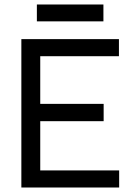

<svg xmlns="http://www.w3.org/2000/svg" viewBox="-20 -834 583 854"><path d="M75 0V-660H509V-584H159V-372H441V-295H159V-76H510V0ZM144 -739V-814H440V-739Z"/></svg>

Font: Lil Grotesk Medium
Style: Regular
Weight: 500
Designer: Bastien Sozeau
Foundry: NBR — Bastien Sozeau
Version: Version 3.003; ttfautohint (v1.8.4.7-5d5b);gftools[0.9.33]